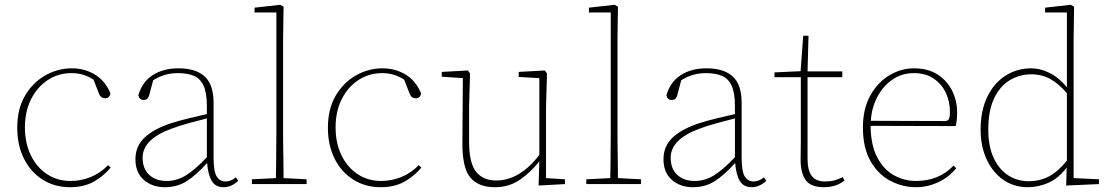

<svg xmlns="http://www.w3.org/2000/svg" viewBox="-20 -768 4634 801"><path d="M272 13Q208 13 158 -18.5Q108 -50 80 -106Q52 -162 52 -235Q52 -314 84.5 -369Q117 -424 169 -453.5Q221 -483 280 -483Q333 -483 376 -457Q419 -431 441 -378Q436 -358 419 -358Q400 -358 393 -377L370 -436Q346 -451 324 -457Q302 -463 278 -463Q224 -463 180 -434.5Q136 -406 110 -355Q84 -304 84 -236Q84 -171 108.5 -120.5Q133 -70 176 -41.5Q219 -13 274 -13Q318 -13 358.5 -29.5Q399 -46 431 -79L442 -69Q412 -33 371 -10Q330 13 272 13Z M913 13Q879 13 863.5 -13Q848 -39 844 -88Q798 -37 758.5 -12Q719 13 668 13Q615 13 580 -17.5Q545 -48 545 -104Q545 -158 583 -194Q621 -230 694 -254Q732 -266 770 -275Q808 -284 843 -292V-324Q843 -380 829.5 -410Q816 -440 789 -451.5Q762 -463 722 -463Q665 -463 619 -433L603 -373Q598 -351 579 -351Q562 -351 557 -370Q573 -426 617 -454.5Q661 -483 724 -483Q797 -483 834 -449Q871 -415 871 -339V-112Q871 -53 884 -32Q897 -11 921 -11Q931 -11 941 -14.5Q951 -18 964 -28L974 -14Q962 -2 946 5.5Q930 13 913 13ZM575 -110Q575 -64 602.5 -38.5Q630 -13 676 -13Q717 -13 755 -36Q793 -59 843 -112V-274Q807 -265 768.5 -254.5Q730 -244 695 -231Q575 -187 575 -110Z M1031 0V-20L1131 -25Q1132 -51 1132 -84.5Q1132 -118 1132.5 -151Q1133 -184 1133 -210V-716H1042V-736L1149 -748L1163 -740L1161 -598V-210Q1161 -184 1161.5 -150.5Q1162 -117 1162.5 -84Q1163 -51 1163 -25L1259 -20V0Z M1568 13Q1504 13 1454 -18.5Q1404 -50 1376 -106Q1348 -162 1348 -235Q1348 -314 1380.5 -369Q1413 -424 1465 -453.5Q1517 -483 1576 -483Q1629 -483 1672 -457Q1715 -431 1737 -378Q1732 -358 1715 -358Q1696 -358 1689 -377L1666 -436Q1642 -451 1620 -457Q1598 -463 1574 -463Q1520 -463 1476 -434.5Q1432 -406 1406 -355Q1380 -304 1380 -236Q1380 -171 1404.5 -120.5Q1429 -70 1472 -41.5Q1515 -13 1570 -13Q1614 -13 1654.5 -29.5Q1695 -46 1727 -79L1738 -69Q1708 -33 1667 -10Q1626 13 1568 13Z M2045 13Q1975 13 1941.5 -28Q1908 -69 1909 -175L1911 -442L1823 -448V-468L1932 -474L1941 -462L1937 -324V-178Q1937 -87 1966.5 -51Q1996 -15 2050 -15Q2100 -15 2146 -43Q2192 -71 2230 -122V-442L2144 -447V-468L2253 -474L2262 -462L2258 -324V-25L2337 -20V0L2227 6L2230 -95Q2195 -50 2149.5 -18.5Q2104 13 2045 13Z M2426 0V-20L2526 -25Q2527 -51 2527 -84.5Q2527 -118 2527.5 -151Q2528 -184 2528 -210V-716H2437V-736L2544 -748L2558 -740L2556 -598V-210Q2556 -184 2556.5 -150.5Q2557 -117 2557.5 -84Q2558 -51 2558 -25L2654 -20V0Z M3116 13Q3082 13 3066.5 -13Q3051 -39 3047 -88Q3001 -37 2961.5 -12Q2922 13 2871 13Q2818 13 2783 -17.5Q2748 -48 2748 -104Q2748 -158 2786 -194Q2824 -230 2897 -254Q2935 -266 2973 -275Q3011 -284 3046 -292V-324Q3046 -380 3032.5 -410Q3019 -440 2992 -451.5Q2965 -463 2925 -463Q2868 -463 2822 -433L2806 -373Q2801 -351 2782 -351Q2765 -351 2760 -370Q2776 -426 2820 -454.5Q2864 -483 2927 -483Q3000 -483 3037 -449Q3074 -415 3074 -339V-112Q3074 -53 3087 -32Q3100 -11 3124 -11Q3134 -11 3144 -14.5Q3154 -18 3167 -28L3177 -14Q3165 -2 3149 5.5Q3133 13 3116 13ZM2778 -110Q2778 -64 2805.5 -38.5Q2833 -13 2879 -13Q2920 -13 2958 -36Q2996 -59 3046 -112V-274Q3010 -265 2971.5 -254.5Q2933 -244 2898 -231Q2778 -187 2778 -110Z M3417 13Q3362 13 3341 -17Q3320 -47 3320 -103Q3320 -124 3320.5 -139Q3321 -154 3321 -174V-446H3211V-466L3320 -471L3331 -619H3353L3349 -470H3494V-446H3349V-106Q3349 -56 3367 -33.5Q3385 -11 3420 -11Q3445 -11 3461 -15.5Q3477 -20 3496 -29L3503 -15Q3469 13 3417 13Z M3793 -463Q3742 -463 3702.5 -435.5Q3663 -408 3639.5 -362.5Q3616 -317 3613 -264L3923 -263Q3934 -263 3938.5 -271.5Q3943 -280 3943 -302Q3943 -344 3926 -380.5Q3909 -417 3875.5 -440Q3842 -463 3793 -463ZM3801 13Q3746 13 3695.5 -13Q3645 -39 3612.5 -94.5Q3580 -150 3580 -237Q3580 -313 3610 -368Q3640 -423 3689 -453Q3738 -483 3793 -483Q3851 -483 3891 -457.5Q3931 -432 3952 -390Q3973 -348 3973 -299Q3973 -265 3967 -242L3612 -243Q3613 -161 3640.5 -110Q3668 -59 3711 -36Q3754 -13 3801 -13Q3897 -13 3958 -77L3969 -66Q3939 -29 3894.5 -8Q3850 13 3801 13Z M4103 -227Q4103 -157 4125.5 -109Q4148 -61 4186 -36.5Q4224 -12 4271 -12Q4318 -12 4356 -32Q4394 -52 4431 -98V-379Q4398 -418 4362.5 -438Q4327 -458 4283 -458Q4233 -458 4192 -433Q4151 -408 4127 -357Q4103 -306 4103 -227ZM4428 6 4430 -69Q4396 -24 4354 -5.5Q4312 13 4268 13Q4210 13 4165.5 -18Q4121 -49 4096 -103.5Q4071 -158 4071 -227Q4071 -307 4099 -364.5Q4127 -422 4175 -452.5Q4223 -483 4283 -483Q4319 -483 4358 -464Q4397 -445 4431 -404V-716H4340V-736L4447 -748L4461 -740L4459 -602V-25L4565 -20V0Z"/></svg>

Font: Source Serif Pro ExtraLight
Style: Regular
Weight: 200
Designer: Frank Grießhammer
Foundry: Adobe Systems Incorporated
Version: Version 3.001;hotconv 1.0.111;makeotfexe 2.5.65597